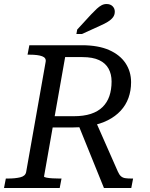

<svg xmlns="http://www.w3.org/2000/svg" viewBox="-30 -935 745 955"><path d="M357 -321 444 -336 556 -82Q563 -66 571.5 -58.5Q580 -51 592 -49Q604 -47 623 -47H632L623 0H487ZM276 -47 267 0H-10L-1 -47H10Q45 -47 70.5 -53Q96 -59 100 -79L197 -627Q201 -647 180 -655Q159 -663 118 -663H107L116 -710H377Q459 -710 513 -686Q567 -662 594.5 -620.5Q622 -579 622 -526Q622 -484 609 -448Q596 -412 570 -384Q544 -356 506.5 -337Q469 -318 420 -309Q407 -307 392.5 -305Q378 -303 362.5 -302Q347 -301 331 -301H232L189 -57Q189 -54 201 -51.5Q213 -49 231 -48Q249 -47 265 -47ZM380 -651H294L242 -357H337Q386 -357 421.5 -368.5Q457 -380 480 -402.5Q503 -425 514 -457Q525 -489 525 -530Q525 -566 510 -593.5Q495 -621 463 -636Q431 -651 380 -651ZM423 -863Q439 -880 451.5 -891.5Q464 -903 475.5 -909Q487 -915 500 -915Q519 -915 530 -904Q541 -893 541 -877Q541 -861 532 -849Q523 -837 507 -827Q491 -817 468 -807L378 -766H350L354 -788Z"/></svg>

Font: Roboto Serif 20pt
Style: Italic
Weight: 400
Italic angle: -10°
Designer: Greg Gazdowicz
Foundry: Commercial Type
Version: Version 1.008